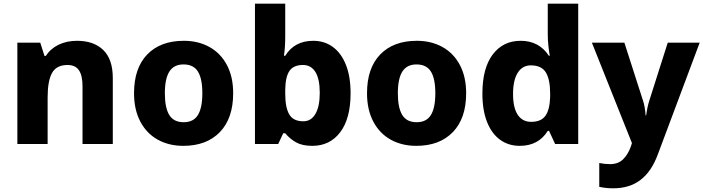

<svg xmlns="http://www.w3.org/2000/svg" viewBox="-20 -780 3810 1040"><path d="M591 -357V0H427V-313Q427 -371 407.5 -399.5Q388 -428 346 -428Q286 -428 262 -385Q238 -342 238 -252V0H74V-549H198L221 -477H228Q254 -517 298 -538Q342 -559 397 -559Q488 -559 539.5 -509Q591 -459 591 -357Z M973 10Q895 10 834.5 -23.5Q774 -57 740 -121.5Q706 -186 706 -275Q706 -411 777.5 -485Q849 -559 976 -559Q1054 -559 1114.5 -525.5Q1175 -492 1209 -428Q1243 -364 1243 -275Q1243 -139 1171 -64.5Q1099 10 973 10ZM975 -118Q1028 -118 1052 -157Q1076 -196 1076 -275Q1076 -354 1052 -392.5Q1028 -431 974 -431Q922 -431 897.5 -392.5Q873 -354 873 -275Q873 -196 897 -157Q921 -118 975 -118Z M1525 -585Q1525 -522 1518 -478H1525Q1575 -559 1677 -559Q1737 -559 1782.5 -526Q1828 -493 1853.5 -429.5Q1879 -366 1879 -275Q1879 -138 1823 -64Q1767 10 1672 10Q1618 10 1584.5 -8.5Q1551 -27 1525 -58H1514L1487 0H1361V-760H1525ZM1525 -294V-274Q1525 -197 1547 -160Q1569 -123 1623 -123Q1665 -123 1688.5 -163Q1712 -203 1712 -277Q1712 -352 1688.5 -390Q1665 -428 1621 -428Q1570 -428 1548 -396Q1526 -364 1525 -294Z M2235 10Q2157 10 2096.5 -23.5Q2036 -57 2002 -121.5Q1968 -186 1968 -275Q1968 -411 2039.5 -485Q2111 -559 2238 -559Q2316 -559 2376.5 -525.5Q2437 -492 2471 -428Q2505 -364 2505 -275Q2505 -139 2433 -64.5Q2361 10 2235 10ZM2237 -118Q2290 -118 2314 -157Q2338 -196 2338 -275Q2338 -354 2314 -392.5Q2290 -431 2236 -431Q2184 -431 2159.5 -392.5Q2135 -354 2135 -275Q2135 -196 2159 -157Q2183 -118 2237 -118Z M2593 -273Q2593 -411 2649 -485Q2705 -559 2800 -559Q2900 -559 2953 -478H2958Q2954 -499 2950.5 -531.5Q2947 -564 2947 -595V-760H3112V0H2987L2954 -71H2947Q2897 10 2795 10Q2735 10 2689.5 -22.5Q2644 -55 2618.5 -118.5Q2593 -182 2593 -273ZM2960 -256V-272Q2960 -350 2936.5 -388Q2913 -426 2855 -426Q2810 -426 2784.5 -386Q2759 -346 2759 -271Q2759 -196 2784.5 -158Q2810 -120 2857 -120Q2911 -120 2934.5 -153Q2958 -186 2960 -256Z M3362 -549 3462 -238Q3474 -203 3477 -155H3480Q3486 -201 3498 -238L3597 -549H3770L3543 57Q3509 149 3449.5 194.5Q3390 240 3302 240Q3262 240 3226 232V103Q3254 109 3285 109Q3328 109 3354.5 83.5Q3381 58 3397 14L3403 -5L3186 -549Z"/></svg>

Font: Noto Sans UI ExtraBold
Style: Regular
Weight: 800
Designer: Monotype Design Team
Foundry: Monotype Imaging Inc.
Version: Version 1.001